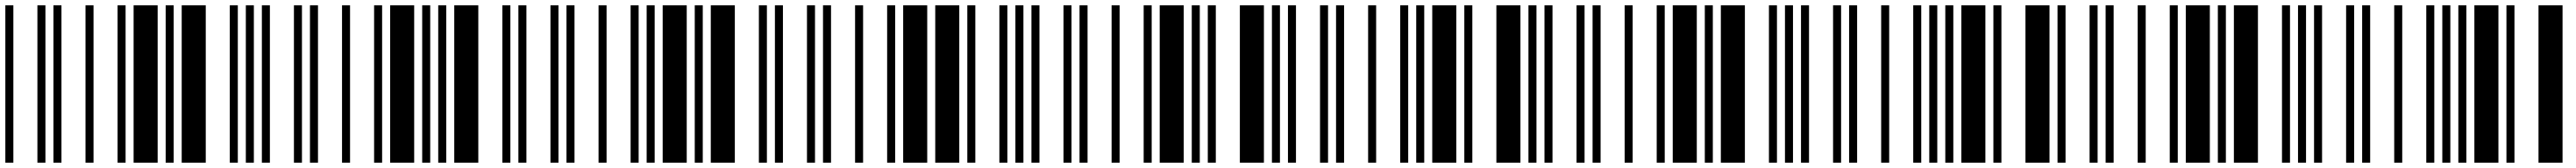

<svg xmlns="http://www.w3.org/2000/svg" viewBox="-20 -610 9640 630"><path d="M0 0V-590H30V0ZM120 0V-590H150V0ZM180 0V-590H210V0ZM300 0V-590H330V0ZM420 0V-590H450V0ZM480 0V-590H570V0ZM600 0V-590H630V0ZM660 0V-590H750V0ZM840 0V-590H870V0ZM900 0V-590H930V0Z M960 0V-590H990V0ZM1080 0V-590H1110V0ZM1140 0V-590H1170V0ZM1260 0V-590H1290V0ZM1380 0V-590H1410V0ZM1440 0V-590H1530V0ZM1560 0V-590H1590V0ZM1620 0V-590H1650V0ZM1680 0V-590H1770V0ZM1860 0V-590H1890V0Z M1920 0V-590H1950V0ZM2040 0V-590H2070V0ZM2100 0V-590H2130V0ZM2220 0V-590H2250V0ZM2340 0V-590H2370V0ZM2400 0V-590H2430V0ZM2460 0V-590H2550V0ZM2580 0V-590H2610V0ZM2640 0V-590H2730V0ZM2820 0V-590H2850V0Z M2880 0V-590H2910V0ZM3000 0V-590H3030V0ZM3060 0V-590H3090V0ZM3180 0V-590H3210V0ZM3300 0V-590H3330V0ZM3360 0V-590H3450V0ZM3480 0V-590H3570V0ZM3600 0V-590H3630V0ZM3720 0V-590H3750V0ZM3780 0V-590H3810V0Z M3840 0V-590H3870V0ZM3960 0V-590H3990V0ZM4020 0V-590H4050V0ZM4140 0V-590H4170V0ZM4260 0V-590H4290V0ZM4320 0V-590H4410V0ZM4440 0V-590H4470V0ZM4500 0V-590H4530V0ZM4620 0V-590H4710V0ZM4740 0V-590H4770V0Z M4800 0V-590H4830V0ZM4920 0V-590H4950V0ZM4980 0V-590H5010V0ZM5100 0V-590H5130V0ZM5220 0V-590H5250V0ZM5280 0V-590H5310V0ZM5340 0V-590H5430V0ZM5460 0V-590H5490V0ZM5580 0V-590H5670V0ZM5700 0V-590H5730V0Z M5760 0V-590H5790V0ZM5880 0V-590H5910V0ZM5940 0V-590H5970V0ZM6060 0V-590H6090V0ZM6180 0V-590H6210V0ZM6240 0V-590H6330V0ZM6360 0V-590H6390V0ZM6420 0V-590H6510V0ZM6600 0V-590H6630V0ZM6660 0V-590H6690V0Z M6720 0V-590H6750V0ZM6840 0V-590H6870V0ZM6900 0V-590H6930V0ZM7020 0V-590H7050V0ZM7140 0V-590H7170V0ZM7200 0V-590H7230V0ZM7260 0V-590H7290V0ZM7320 0V-590H7410V0ZM7440 0V-590H7470V0ZM7560 0V-590H7650V0Z M7680 0V-590H7710V0ZM7800 0V-590H7830V0ZM7860 0V-590H7890V0ZM7980 0V-590H8010V0ZM8100 0V-590H8130V0ZM8160 0V-590H8250V0ZM8280 0V-590H8310V0ZM8340 0V-590H8430V0ZM8520 0V-590H8550V0ZM8580 0V-590H8610V0Z M8640 0V-590H8670V0ZM8760 0V-590H8790V0ZM8820 0V-590H8850V0ZM8940 0V-590H8970V0ZM9060 0V-590H9090V0ZM9120 0V-590H9150V0ZM9180 0V-590H9210V0ZM9240 0V-590H9330V0ZM9360 0V-590H9390V0ZM9480 0V-590H9570V0Z"/></svg>

Font: Libre Barcode 39 Extended
Style: Regular
Weight: 400
Version: Version 1.005; ttfautohint (v1.8.3)